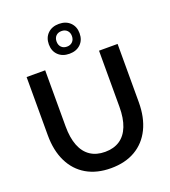

<svg xmlns="http://www.w3.org/2000/svg" viewBox="-174 -1112 1109 1252"><g transform="rotate(-20 380.5 -485.5)"><path d="M696.3 -732.4V-328.6Q696.3 -222.2 658.4 -145Q620.6 -67.9 549.8 -26.6Q479 14.6 380.4 14.6Q282.2 14.6 211.4 -26.6Q140.6 -67.9 102.8 -145Q64.9 -222.2 64.9 -328.6V-732.4H193.8V-343.3Q193.8 -263.7 215.3 -209Q236.8 -154.3 278.6 -126.5Q320.3 -98.6 380.4 -98.6Q440.9 -98.6 482.7 -126.5Q524.4 -154.3 545.9 -209Q567.4 -263.7 567.4 -343.3V-732.4ZM380.9 -779.3Q332.5 -779.3 303.2 -807.6Q273.9 -835.9 273.9 -882.8Q273.9 -929.2 303.2 -957.8Q332.5 -986.3 380.9 -986.3Q428.7 -986.3 458 -957.8Q487.3 -929.2 487.3 -882.8Q487.3 -835.9 458 -807.6Q428.7 -779.3 380.9 -779.3ZM380.9 -828.6Q404.8 -828.6 419.4 -843.5Q434.1 -858.4 434.1 -882.8Q434.1 -907.2 419.4 -921.9Q404.8 -936.5 380.9 -936.5Q356.4 -936.5 342 -921.9Q327.6 -907.2 327.6 -882.8Q327.6 -858.4 342 -843.5Q356.4 -828.6 380.9 -828.6Z"/></g></svg>

Font: Kumbh Sans SemiBold
Style: Regular
Weight: 600
Version: Version 1.005